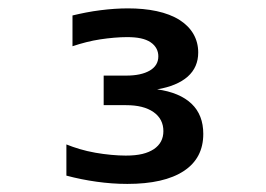

<svg xmlns="http://www.w3.org/2000/svg" viewBox="-20 -987 642 463"><path d="M287.1 -543.5C345.7 -543.5 391.6 -553.7 423.3 -574.7C454.6 -595.2 470.2 -625 470.2 -664.1C470.2 -694.3 460.9 -718.8 441.9 -736.8C422.9 -754.9 395 -766.6 358.9 -771.5C390.6 -776.9 415.5 -787.1 432.6 -802.2C449.7 -817.4 458 -836.9 458 -860.4C458 -893.1 442.4 -919.9 413.6 -938.5C382.3 -958.5 337.9 -966.8 288.6 -966.8C268.1 -966.8 245.1 -965.3 222.7 -962.4C198.7 -959.5 175.3 -954.6 154.8 -949.7V-875.5C176.8 -882.8 199.2 -888.7 221.7 -892.1C244.1 -895.5 267.6 -897.5 286.1 -897.5C312.5 -897.5 330.1 -893.6 342.8 -885.3C356.9 -876 361.8 -863.3 361.8 -851.1C361.8 -835.9 354.5 -824.7 341.3 -816.9C327.1 -808.6 308.1 -804.7 284.2 -804.7H230V-733.4H284.2C312 -733.4 334 -728 350.1 -716.8C366.2 -705.6 374 -689.9 374 -670.9C374 -651.9 366.2 -637.7 351.1 -627.4C335.4 -617.2 315.4 -611.8 283.2 -611.8C261.7 -611.8 234.9 -614.3 210 -618.7C182.6 -623.5 159.7 -630.9 140.1 -638.7V-563.5C164.1 -557.1 188.5 -552.2 212.9 -548.8C237.3 -545.4 261.2 -543.5 287.1 -543.5Z"/></svg>

Font: Hack
Style: Bold
Weight: 700
Monospace: yes
Designer: Christopher Simpkins
Foundry: Christopher Simpkins
Version: Version 2.010